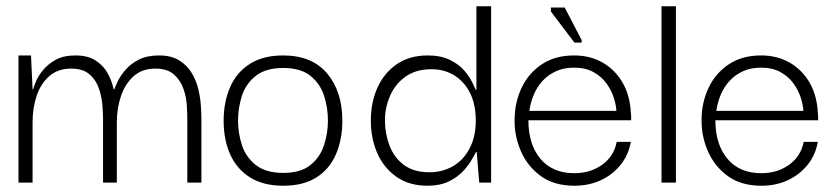

<svg xmlns="http://www.w3.org/2000/svg" viewBox="-20 -583 2676 613"><path d="M39 0V-406H79L84 -298H86Q88 -307 95.5 -324.5Q103 -342 118.5 -360.5Q134 -379 158.5 -392.5Q183 -406 221 -406Q260 -406 285 -390Q310 -374 323.5 -349.5Q337 -325 343 -298H345Q348 -307 356.5 -324.5Q365 -342 381.5 -361Q398 -380 424 -393Q450 -406 488 -406Q527 -406 552.5 -390Q578 -374 592.5 -349.5Q607 -325 613.5 -297Q620 -269 621.5 -243Q623 -217 623 -201V0H578V-201Q578 -219 576.5 -246Q575 -273 565.5 -300Q556 -327 535 -345.5Q514 -364 476 -364Q434 -364 407 -340Q380 -316 366.5 -277Q353 -238 353 -192V0H309V-201Q309 -219 307 -246Q305 -273 296 -300Q287 -327 266 -345.5Q245 -364 207 -364Q165 -364 137.5 -340Q110 -316 97 -277Q84 -238 84 -192V0Z M884 10Q821 10 778.5 -16.5Q736 -43 715 -90Q694 -137 694 -197Q694 -258 715 -305.5Q736 -353 778.5 -379.5Q821 -406 884 -406Q976 -406 1024.5 -348.5Q1073 -291 1073 -197Q1073 -139 1053 -91.5Q1033 -44 991 -17Q949 10 884 10ZM884 -31Q940 -31 971 -56Q1002 -81 1014.5 -119.5Q1027 -158 1027 -198Q1027 -239 1014.5 -277.5Q1002 -316 971 -341Q940 -366 884 -366Q829 -366 797 -341Q765 -316 752.5 -277.5Q740 -239 740 -198Q740 -158 752.5 -119.5Q765 -81 797 -56Q829 -31 884 -31Z M1345 10Q1287 10 1246.5 -18Q1206 -46 1185 -93Q1164 -140 1164 -198Q1164 -257 1185.5 -304Q1207 -351 1247.5 -378.5Q1288 -406 1346 -406Q1387 -406 1416 -392Q1445 -378 1462 -358Q1479 -338 1487.5 -320.5Q1496 -303 1499 -296H1501V-563H1548V0H1510L1502 -98H1500Q1497 -93 1487.5 -75.5Q1478 -58 1460 -38Q1442 -18 1413.5 -4Q1385 10 1345 10ZM1351 -33Q1392 -33 1425.5 -52Q1459 -71 1479 -108.5Q1499 -146 1499 -198Q1499 -250 1480.5 -286.5Q1462 -323 1430 -342.5Q1398 -362 1358 -362Q1308 -362 1275 -338.5Q1242 -315 1225.5 -277.5Q1209 -240 1209 -198Q1209 -157 1223.5 -118.5Q1238 -80 1269.5 -56.5Q1301 -33 1351 -33Z M1814 10Q1749 10 1706.5 -21Q1664 -52 1643 -100.5Q1622 -149 1623 -201Q1623 -255 1645 -302Q1667 -349 1709.5 -377.5Q1752 -406 1813 -406Q1864 -406 1903.5 -383.5Q1943 -361 1967 -320.5Q1991 -280 1994 -224Q1995 -219 1995 -212Q1995 -205 1995 -199H1667Q1667 -122 1705.5 -76Q1744 -30 1814 -30Q1865 -30 1902.5 -57Q1940 -84 1949 -130H1994Q1987 -89 1962 -57.5Q1937 -26 1899 -8Q1861 10 1814 10ZM1670 -229H1948Q1947 -248 1939.5 -271.5Q1932 -295 1916 -317Q1900 -339 1874.5 -353Q1849 -367 1813 -367Q1780 -367 1755 -355.5Q1730 -344 1712.5 -325Q1695 -306 1684.5 -281.5Q1674 -257 1670 -229ZM1814 -447 1739 -546V-559H1783L1837 -455V-447Z M2092 0V-563H2138V0Z M2411 10Q2346 10 2303.5 -21Q2261 -52 2240 -100.5Q2219 -149 2220 -201Q2220 -255 2242 -302Q2264 -349 2306.5 -377.5Q2349 -406 2410 -406Q2461 -406 2500.5 -383.5Q2540 -361 2564 -320.5Q2588 -280 2591 -224Q2592 -219 2592 -212Q2592 -205 2592 -199H2264Q2264 -122 2302.5 -76Q2341 -30 2411 -30Q2462 -30 2499.5 -57Q2537 -84 2546 -130H2591Q2584 -89 2559 -57.5Q2534 -26 2496 -8Q2458 10 2411 10ZM2267 -229H2545Q2544 -248 2536.5 -271.5Q2529 -295 2513 -317Q2497 -339 2471.5 -353Q2446 -367 2410 -367Q2377 -367 2352 -355.5Q2327 -344 2309.5 -325Q2292 -306 2281.5 -281.5Q2271 -257 2267 -229Z"/></svg>

Font: Darker Grotesque Light
Style: Regular
Weight: 400
Version: Version 1.000;gftools[0.9.28]